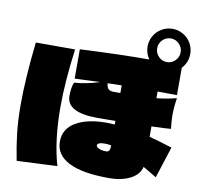

<svg xmlns="http://www.w3.org/2000/svg" viewBox="-98 -1052 1197 1160"><g transform="rotate(10 500.0 -471.5)"><path d="M844 -282Q905 -267 985 -241L923 -48L891 -67Q882 -72 869.5 -80Q857 -88 840 -97Q828 -48 774.5 -21Q721 6 646 6Q481 6 398 -36.5Q315 -79 315 -160Q315 -239 385.5 -280Q456 -321 572 -321Q586 -321 624 -319V-341Q585 -340 514 -340Q324 -340 324 -442Q324 -492 337 -525Q416 -531 492 -556L337 -550V-730Q586 -742 761 -742Q737 -777 737 -818Q737 -853 754.5 -883.5Q772 -914 802.5 -931.5Q833 -949 868 -949Q903 -949 933.5 -931.5Q964 -914 981.5 -883.5Q999 -853 999 -818Q999 -766 963 -727V-559Q924 -560 844 -560V-519Q914 -527 966 -541Q957 -483 957 -434Q957 -396 963 -352Q937 -349 844 -346ZM796 -818Q796 -788 817 -766.5Q838 -745 868 -745Q898 -745 919 -766.5Q940 -788 940 -818Q940 -847 919 -868.5Q898 -890 868 -890Q838 -890 817 -868.5Q796 -847 796 -818ZM309 -724Q282 -523 282 -367Q282 -163 326 -11L78 0Q61 -86 52 -164Q43 -242 43 -339Q43 -499 68 -724ZM624 -512V-559L538 -557Q540 -533 550 -522.5Q560 -512 584 -512ZM624 -191Q605 -195 582 -195Q561 -195 550 -189.5Q539 -184 539 -177Q539 -166 556 -158Q573 -150 601 -150Q612 -150 618 -158.5Q624 -167 624 -191Z"/></g></svg>

Font: Dela Gothic One
Style: Regular
Weight: 400
Designer: aratakana
Foundry: aratakana
Version: Version 1.004